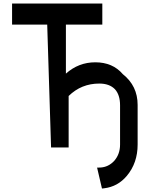

<svg xmlns="http://www.w3.org/2000/svg" viewBox="-20 -855 853 1094"><path d="M271 -14.6 249 -714.8H48.8V-835H563V-714.8H355.5V-435.5Q427.7 -500 522.9 -500Q622.1 -500 679.7 -432.6Q764.2 -365.7 764.2 -257.3V-31.2Q764.2 73.2 703.1 146.5Q651.4 208.5 573.7 217.8L561 219.2L533.2 100.1L551.8 99.6Q597.7 97.2 630.9 61.5Q664.1 23.4 664.1 -31.2V-254.9Q664.1 -314.5 634.8 -346.7Q603.5 -378.9 545.9 -378.9Q520 -378.9 496.6 -374.5Q473.1 -370.1 451.2 -361.3Q429.2 -352.5 409.2 -339.1Q389.2 -325.7 371.1 -308.1V-14.6Z"/></svg>

Font: Gap Sans
Style: Black
Weight: 400
Designer: Alexandre Liziard and Etienne Ozeray
Foundry: Interstices.io
Version: Version 1.6.1 - December 3. 2014